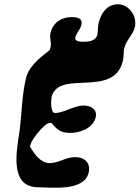

<svg xmlns="http://www.w3.org/2000/svg" viewBox="-20 -834 652 897"><path d="M101 -467C82 -385 82 -307 72 -227C58 -129 21 41 160 41C217 41 373 62 394 -27C405 -73 376 -100 330 -100C289 -100 253 -72 212 -72C169 -72 140 -116 121 -147C120 -149 123 -158 123 -160C129 -184 189 -260 213 -260H220C247 -228 263 -213 309 -213C352 -213 415 -234 427 -286C436 -323 404 -341 371 -341C326 -341 278 -306 237 -306C215 -306 218 -366 221 -380C252 -513 513 -372 554 -550C559 -570 556 -590 561 -610C569 -645 602 -673 610 -707C622 -759 582 -814 531 -814C480 -814 452 -773 441 -727C436 -707 439 -692 435 -673C428 -642 395 -639 371 -639C357 -639 327 -639 332 -660C337 -680 355 -696 360 -717C368 -750 340 -754 313 -754C267 -754 227 -728 216 -680C210 -655 222 -637 216 -613C216 -611 213 -602 212 -600C165 -563 114 -524 101 -467Z"/></svg>

Font: Charger
Style: OversprayIt
Weight: 400
Designer: Jasper
Foundry: Cannot Into Space Fonts
Version: Version 0.980